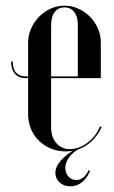

<svg xmlns="http://www.w3.org/2000/svg" viewBox="-20 -524 400 676"><path d="M79 -374Q79 -400 89.5 -423.5Q100 -447 117.5 -465Q135 -483 158 -493.5Q181 -504 207 -504Q233 -504 256 -493.5Q279 -483 296.5 -465.5Q314 -448 324.5 -424.5Q335 -401 335 -375V-249H160V-75Q160 -41 178.5 -20Q197 1 226 1Q258 1 288 -21.5Q318 -44 332 -79L338 -77Q319 -36 286 -13.5Q253 9 211 9Q183 9 159 -1Q135 -11 117 -28.5Q99 -46 89 -70Q79 -94 79 -121V-249H69Q46 -249 32.5 -264.5Q19 -280 19 -308L25 -307Q25 -281 37 -268Q49 -255 69 -255H79ZM254 -255V-436Q254 -465 241.5 -481.5Q229 -498 207 -498Q185 -498 172.5 -481.5Q160 -465 160 -436V-255ZM297 78Q286 104 268 118Q250 132 228 132Q205 132 190 118.5Q175 105 175 85Q175 63 195 40.5Q215 18 251 -2H261Q235 13 222.5 31Q210 49 210 66Q210 85 221 97.5Q232 110 249 110Q261 110 272.5 101.5Q284 93 292 75Z"/></svg>

Font: Moniqa SemBd Narrow Display
Style: Regular
Weight: 600
Width: 4
Designer: Rajesh Rajput
Foundry: Rajesh Rajput
Version: Version 1.000